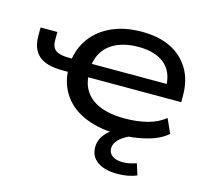

<svg xmlns="http://www.w3.org/2000/svg" viewBox="-101 -617 1008 929"><g transform="rotate(15 403.5 -152.5)"><path d="M519 9Q424 9 353.5 -19.5Q283 -48 244 -102.5Q205 -157 202 -231L217 -220H176Q95 -220 57.5 -252.5Q20 -285 20 -351V-393H104V-351Q104 -316 124.5 -301.5Q145 -287 188 -287H215L203 -270Q210 -338 248 -390Q286 -442 350.5 -471Q415 -500 500 -500Q585 -500 645 -470.5Q705 -441 738 -385.5Q771 -330 771 -253V-220H292L304 -231Q308 -155 364.5 -114Q421 -73 527 -73Q587 -73 638.5 -86Q690 -99 727 -129L759 -58Q722 -25 657.5 -8Q593 9 519 9ZM502 -425Q445 -425 401 -407Q357 -389 332 -354Q307 -319 303 -270L291 -287H703L681 -269Q681 -347 634 -386Q587 -425 502 -425ZM562 195Q497 195 461 169.5Q425 144 425 98Q425 56 457 23Q489 -10 552 -33L585 0Q559 10 539.5 23.5Q520 37 510.5 52Q501 67 501 84Q501 107 520 120.5Q539 134 573 134Q589 134 605.5 130.5Q622 127 640 121L658 177Q638 186 613.5 190.5Q589 195 562 195Z"/></g></svg>

Font: Nunito Sans 10pt Expanded Medium
Style: Regular
Weight: 500
Width: 7
Designer: Vernon Adams
Foundry: Vernon Adams
Version: Version 3.101;gftools[0.9.27]